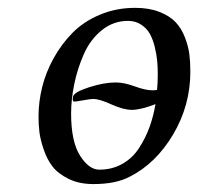

<svg xmlns="http://www.w3.org/2000/svg" viewBox="-20 -459 505 489"><path d="M161.1 -169.9Q161.1 -98.6 183.8 -62.7Q206.5 -26.9 232.9 -26.9Q265.6 -26.9 291.7 -41.7Q317.9 -56.6 334.2 -82Q350.6 -107.4 360.6 -134.8Q370.6 -162.1 376 -193.8Q338.4 -179.2 315.9 -179.2Q294.4 -179.2 263.7 -193.1Q232.9 -207 217.8 -207Q211.4 -207 192.1 -203.6Q172.9 -200.2 169.9 -200.2Q163.1 -200.2 166 -212.9Q168 -224.1 206.3 -236.6Q244.6 -249 274.9 -249Q295.9 -249 323.2 -239Q350.6 -229 368.2 -229Q376 -229 379.9 -230Q381.8 -246.1 381.8 -270Q381.8 -287.6 380.4 -303.5Q378.9 -319.3 374.3 -338.9Q369.6 -358.4 361.8 -372.6Q354 -386.7 339.6 -396.2Q325.2 -405.8 306.2 -405.8Q268.6 -405.8 239.3 -382.1Q210 -358.4 193.6 -321.3Q177.2 -284.2 169.2 -245.1Q161.1 -206.1 161.1 -169.9ZM78.1 -162.1Q78.1 -199.2 87.4 -237.1Q96.7 -274.9 116.9 -311.3Q137.2 -347.7 165.3 -376Q193.4 -404.3 234.6 -421.6Q275.9 -439 324.2 -439Q359.9 -439 386 -428.7Q412.1 -418.5 427 -402.8Q441.9 -387.2 450.7 -364.5Q459.5 -341.8 462.2 -321.5Q464.8 -301.3 464.8 -276.9Q464.8 -190.4 420.9 -116.5Q377 -42.5 310.1 -8.8Q274.9 9.8 217.8 9.8Q181.6 9.8 154.8 -3.4Q127.9 -16.6 113.8 -34.9Q99.6 -53.2 91.1 -78.9Q82.5 -104.5 80.3 -123.3Q78.1 -142.1 78.1 -162.1Z"/></svg>

Font: Common Serif Medium
Style: Italic
Weight: 500
Italic angle: -12°
Designer: Philipp H. Poll, Khaled Hosny
Foundry: Stefan Peev, Context Ltd.
Version: Version 1.026